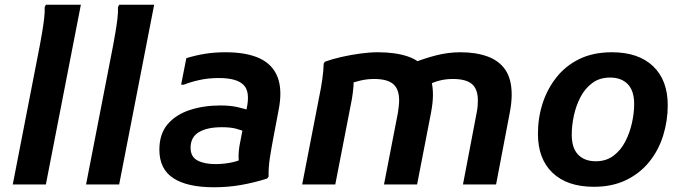

<svg xmlns="http://www.w3.org/2000/svg" viewBox="-20 -780 2881 812"><path d="M34 0 149 -591Q153 -613 158 -642Q163 -671 166.5 -700Q170 -729 169 -750L174 -760H322L174 0Z M344 0 459 -591Q463 -613 468 -642Q473 -671 476.5 -700Q480 -729 479 -750L484 -760H632L484 0Z M885 12Q772 12 713 -26.5Q654 -65 654 -147Q654 -213 688.5 -254Q723 -295 782 -314.5Q841 -334 912 -334Q955 -334 986.5 -326.5Q1018 -319 1032 -314L1022 -220Q1001 -230 977.5 -236Q954 -242 918 -242Q856 -242 821 -221Q786 -200 786 -155Q786 -117 815 -101.5Q844 -86 890 -86Q922 -86 952 -91.5Q982 -97 1006 -108L997 -69Q991 -84 989.5 -102.5Q988 -121 990 -141.5Q992 -162 996 -180L1023 -320Q1039 -392 1010 -421Q981 -450 906 -450Q861 -450 823 -441.5Q785 -433 758 -422H746L768 -534Q807 -546 847 -552.5Q887 -559 934 -559Q1023 -559 1078.5 -533Q1134 -507 1154.5 -452.5Q1175 -398 1158 -313L1136 -197Q1128 -155 1121.5 -113.5Q1115 -72 1116 -33L1110 -25Q1057 -8 1001 2Q945 12 885 12Z M1258 0 1331 -376Q1338 -409 1343 -444Q1348 -479 1349 -511L1354 -519Q1384 -530 1423.5 -539Q1463 -548 1503.5 -553.5Q1544 -559 1578 -559Q1652 -559 1704 -541.5Q1756 -524 1783.5 -484.5Q1811 -445 1811 -379Q1811 -363 1809 -344Q1807 -325 1803 -304L1744 0H1604L1663 -304Q1665 -319 1666.5 -331.5Q1668 -344 1668 -355Q1668 -403 1643 -424.5Q1618 -446 1562 -446Q1533 -446 1505 -439.5Q1477 -433 1451 -423L1474 -463Q1477 -443 1475 -416Q1473 -389 1468 -360L1398 0ZM1938 0 1996 -304Q1999 -319 2000 -331.5Q2001 -344 2001 -355Q2001 -403 1976 -424.5Q1951 -446 1895 -446Q1866 -446 1840 -439.5Q1814 -433 1789 -420L1730 -515Q1774 -533 1825 -546Q1876 -559 1927 -559Q1992 -559 2041 -541.5Q2090 -524 2117 -485Q2144 -446 2144 -379Q2144 -363 2142 -344Q2140 -325 2136 -304L2078 0Z M2255 -214Q2255 -281 2274.5 -342Q2294 -403 2333 -452.5Q2372 -502 2430.5 -530.5Q2489 -559 2568 -559Q2680 -559 2742 -500Q2804 -441 2804 -335Q2804 -270 2785 -208Q2766 -146 2727 -97Q2688 -48 2629 -19Q2570 10 2492 10Q2379 10 2317 -49Q2255 -108 2255 -214ZM2398 -210Q2398 -154 2425 -126Q2452 -98 2500 -98Q2543 -98 2574 -121Q2605 -144 2624 -180.5Q2643 -217 2652.5 -259.5Q2662 -302 2662 -340Q2662 -396 2635 -424Q2608 -452 2560 -452Q2516 -452 2485 -429Q2454 -406 2435 -369.5Q2416 -333 2407 -291Q2398 -249 2398 -210Z"/></svg>

Font: Kufam SemiBold
Style: Italic
Weight: 600
Italic angle: -11°
Designer: Artur Schmal
Foundry: Original Type
Version: Version 1.301; ttfautohint (v1.8.3)